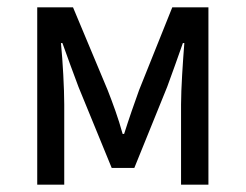

<svg xmlns="http://www.w3.org/2000/svg" viewBox="-20 -506 673 526"><path d="M82 0H156V-220C156 -263 152 -337 147 -388H151C165 -348 181 -306 195 -268L286 -46H348L438 -268C452 -306 467 -348 481 -388H485C481 -337 476 -263 476 -220V0H551V-486H452L361 -259C348 -223 334 -183 320 -139H316C304 -183 289 -223 275 -259L180 -486H82Z"/></svg>

Font: DAIFUKU Sans
Style: Regular
Weight: 400
Designer: Original font ‘Source Han Sans JP’ : Paul D. Hunt
Foundry: Daifuku
Version: Version 1.000